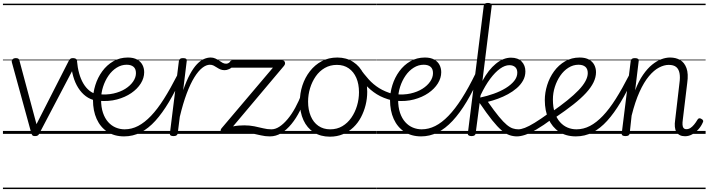

<svg xmlns="http://www.w3.org/2000/svg" viewBox="-20 -910 4816 1305"><path d="M218 15Q205 15 200.5 10Q196 5 193 -4L61 -485Q57 -498 65 -506.5Q73 -515 88 -515Q100 -515 105.5 -510.5Q111 -506 113 -495L228 -66L447 -496Q453 -507 459 -511Q465 -515 475 -515Q493 -515 500.5 -506Q508 -497 500 -484L248 -4Q244 5 238 10Q232 15 218 15ZM0 365H509V375H0ZM0 -20H509V0H0ZM0 -505H509V-500H0ZM0 -885H509V-875H0Z M630 -227Q593 -234 563.5 -256Q534 -278 512 -312.5Q490 -347 477.5 -391.5Q465 -436 462 -488Q461 -496 467 -500.5Q473 -505 481 -506.5Q489 -508 495.5 -506Q502 -504 503 -498Q507 -451 518 -411.5Q529 -372 546.5 -342.5Q564 -313 587.5 -294Q611 -275 640 -269Q648 -268 651 -260.5Q654 -253 652 -244.5Q650 -236 644.5 -230.5Q639 -225 630 -227ZM509 365H547V375H509ZM509 -20H547V0H509ZM509 -505H547V-500H509ZM509 -885H547V-875H509Z M649 -270Q705 -264 751.5 -274.5Q798 -285 832 -306.5Q866 -328 885 -356Q904 -384 904 -413Q904 -442 887.5 -456Q871 -470 841 -470Q805 -470 773 -450Q741 -430 717.5 -396Q694 -362 680.5 -320Q667 -278 667 -234Q667 -181 680 -143Q693 -105 715.5 -80Q738 -55 767 -43Q796 -31 827 -31Q837 -31 841.5 -23.5Q846 -16 845.5 -7Q845 2 839.5 9.5Q834 17 824 17Q757 17 709.5 -14.5Q662 -46 637 -101.5Q612 -157 612 -230Q612 -280 628 -331.5Q644 -383 675 -425.5Q706 -468 750 -493.5Q794 -519 849 -519Q888 -519 912.5 -505Q937 -491 948.5 -468.5Q960 -446 960 -419Q960 -380 937 -343Q914 -306 872.5 -277.5Q831 -249 775 -234Q719 -219 651 -225ZM546 365H1034V375H546ZM546 -20H1034V0H546ZM546 -505H1034V-500H546ZM546 -885H1034V-875H546Z M823 17Q814 17 809.5 10Q805 3 805.5 -7Q806 -17 811.5 -24Q817 -31 827 -31Q875 -31 919 -54Q963 -77 1006.5 -122.5Q1050 -168 1094 -237.5Q1138 -307 1186 -401Q1190 -410 1199 -408.5Q1208 -407 1214.5 -400.5Q1221 -394 1216 -385Q1172 -290 1127.5 -215.5Q1083 -141 1036 -89Q989 -37 936.5 -10Q884 17 823 17ZM1034 365V375ZM1034 -20V0ZM1034 -505V-500ZM1034 -885V-875Z M1159 15Q1146 15 1139.5 10.5Q1133 6 1135 -5L1196 -496Q1198 -506 1204.5 -510.5Q1211 -515 1224 -515Q1239 -515 1245 -510Q1251 -505 1249 -494L1225 -297Q1248 -363 1271.5 -406Q1295 -449 1319 -474Q1343 -499 1366.5 -509Q1390 -519 1412 -519Q1423 -519 1428 -511.5Q1433 -504 1432 -494Q1431 -484 1424.5 -477Q1418 -470 1407 -470Q1382 -470 1355 -449Q1328 -428 1301 -384.5Q1274 -341 1249 -274.5Q1224 -208 1202 -116L1188 -4Q1186 6 1179.5 10.5Q1173 15 1159 15ZM1034 365H1438V375H1034ZM1034 -20H1438V0H1034ZM1034 -505H1438V-500H1034ZM1034 -885H1438V-875H1034Z M1507 -433Q1490 -433 1477.5 -438.5Q1465 -444 1454.5 -451Q1444 -458 1432.5 -464Q1421 -470 1406 -470Q1397 -470 1392.5 -477Q1388 -484 1389 -494Q1390 -504 1395.5 -511.5Q1401 -519 1412 -519Q1429 -519 1443.5 -512.5Q1458 -506 1470 -497.5Q1482 -489 1493 -483Q1504 -477 1517 -477Q1525 -477 1532.5 -481Q1540 -485 1546 -493Q1552 -498 1558.5 -496.5Q1565 -495 1570 -489.5Q1575 -484 1575 -477Q1575 -470 1568 -464Q1554 -448 1537.5 -440.5Q1521 -433 1507 -433ZM1438 365H1444V375H1438ZM1438 -20H1444V0H1438ZM1438 -505H1444V-500H1438ZM1438 -885H1444V-875H1438Z M1814 17Q1783 17 1753.5 10Q1724 3 1692 -3.5Q1660 -10 1619 -10Q1595 -10 1573.5 -8.5Q1552 -7 1533.5 -4.5Q1515 -2 1497 0Q1488 1 1483.5 -6Q1479 -13 1479.5 -22Q1480 -31 1485 -37L1835 -450H1555Q1545 -450 1541 -456Q1537 -462 1539 -475Q1540 -488 1545.5 -494Q1551 -500 1560 -500H1898Q1908 -500 1913 -493.5Q1918 -487 1917.5 -478.5Q1917 -470 1910 -462L1564 -51Q1585 -55 1603.5 -56.5Q1622 -58 1640 -58Q1677 -58 1709 -51.5Q1741 -45 1769 -38Q1797 -31 1824 -31Q1833 -31 1837 -25Q1841 -19 1840 -7Q1840 4 1833 10.5Q1826 17 1814 17ZM1444 365H1939V375H1444ZM1444 -20H1939V0H1444ZM1444 -505H1939V-500H1444ZM1444 -885H1939V-875H1444Z M1815 17Q1805 17 1799.5 9.5Q1794 2 1795 -7Q1796 -16 1803.5 -23.5Q1811 -31 1825 -31Q1852 -31 1880 -49.5Q1908 -68 1935.5 -101Q1963 -134 1987 -178Q2011 -222 2031 -274Q2035 -284 2043 -285Q2051 -286 2058 -280.5Q2065 -275 2062 -265Q2044 -208 2018.5 -157Q1993 -106 1961 -67Q1929 -28 1892.5 -5.5Q1856 17 1815 17ZM1939 365V375ZM1939 -20V0ZM1939 -505V-500ZM1939 -885V-875Z M2222 19Q2159 19 2113 -10.5Q2067 -40 2042.5 -93.5Q2018 -147 2018 -218Q2018 -276 2035.5 -329.5Q2053 -383 2086.5 -426Q2120 -469 2166.5 -494Q2213 -519 2273 -519Q2334 -519 2380 -489.5Q2426 -460 2451 -407.5Q2476 -355 2476 -286Q2476 -240 2465 -196Q2454 -152 2433.5 -113Q2413 -74 2382 -44.5Q2351 -15 2311 2Q2271 19 2222 19ZM2224 -31Q2271 -31 2307 -52.5Q2343 -74 2368 -110Q2393 -146 2406.5 -191Q2420 -236 2420 -283Q2420 -339 2402 -380.5Q2384 -422 2350.5 -445.5Q2317 -469 2270 -469Q2224 -469 2187.5 -448Q2151 -427 2126 -391Q2101 -355 2087.5 -310.5Q2074 -266 2074 -219Q2074 -164 2092 -121Q2110 -78 2144 -54.5Q2178 -31 2224 -31ZM1939 365H2540V375H1939ZM1939 -20H2540V0H1939ZM1939 -505H2540V-500H1939ZM1939 -885H2540V-875H1939Z M2647 -227Q2585 -242 2541 -269.5Q2497 -297 2462 -336.5Q2427 -376 2392 -425Q2386 -434 2391.5 -443Q2397 -452 2406.5 -455.5Q2416 -459 2421 -452Q2454 -406 2485.5 -371Q2517 -336 2557 -311Q2597 -286 2654 -270Q2663 -268 2666 -260.5Q2669 -253 2667.5 -244.5Q2666 -236 2660 -230.5Q2654 -225 2647 -227ZM2541 365H2566V375H2541ZM2541 -20H2566V0H2541ZM2541 -505H2566V-500H2541ZM2541 -885H2566V-875H2541Z M2668 -270Q2724 -264 2770.5 -274.5Q2817 -285 2851 -306.5Q2885 -328 2904 -356Q2923 -384 2923 -413Q2923 -442 2906.5 -456Q2890 -470 2860 -470Q2824 -470 2792 -450Q2760 -430 2736.5 -396Q2713 -362 2699.5 -320Q2686 -278 2686 -234Q2686 -181 2699 -143Q2712 -105 2734.5 -80Q2757 -55 2786 -43Q2815 -31 2846 -31Q2856 -31 2860.5 -23.5Q2865 -16 2864.5 -7Q2864 2 2858.5 9.5Q2853 17 2843 17Q2776 17 2728.5 -14.5Q2681 -46 2656 -101.5Q2631 -157 2631 -230Q2631 -280 2647 -331.5Q2663 -383 2694 -425.5Q2725 -468 2769 -493.5Q2813 -519 2868 -519Q2907 -519 2931.5 -505Q2956 -491 2967.5 -468.5Q2979 -446 2979 -419Q2979 -380 2956 -343Q2933 -306 2891.5 -277.5Q2850 -249 2794 -234Q2738 -219 2670 -225ZM2565 365H3053V375H2565ZM2565 -20H3053V0H2565ZM2565 -505H3053V-500H2565ZM2565 -885H3053V-875H2565Z M2842 17Q2833 17 2828.5 9.5Q2824 2 2824.5 -7Q2825 -16 2830.5 -23.5Q2836 -31 2846 -31Q2893 -31 2938 -53.5Q2983 -76 3028 -122.5Q3073 -169 3119 -241Q3165 -313 3213 -412Q3217 -421 3225.5 -420Q3234 -419 3240.5 -413Q3247 -407 3243 -397Q3198 -296 3151.5 -218.5Q3105 -141 3056 -88.5Q3007 -36 2954 -9.5Q2901 17 2842 17ZM3053 365V375ZM3053 -20V0ZM3053 -505V-500ZM3053 -885V-875Z M3494 17Q3468 17 3443 8.5Q3418 0 3389.5 -24Q3361 -48 3325 -93Q3289 -138 3240 -210L3213 -4Q3212 6 3205 10.5Q3198 15 3185 15Q3172 15 3165 10Q3158 5 3160 -5L3268 -871Q3270 -881 3276.5 -885.5Q3283 -890 3296 -890Q3306 -890 3312 -887.5Q3318 -885 3320.5 -880.5Q3323 -876 3322 -869L3259 -360Q3300 -436 3350.5 -477Q3401 -518 3453 -518Q3501 -518 3526 -491.5Q3551 -465 3551 -425Q3551 -391 3535 -362.5Q3519 -334 3492.5 -311Q3466 -288 3433 -270Q3400 -252 3364.5 -239Q3329 -226 3296 -218Q3340 -155 3371 -117.5Q3402 -80 3424.5 -61.5Q3447 -43 3466 -37Q3485 -31 3503 -31Q3513 -31 3517.5 -23.5Q3522 -16 3520.5 -7Q3519 2 3512.5 9.5Q3506 17 3494 17ZM3244 -247Q3291 -257 3336 -273Q3381 -289 3417 -311Q3453 -333 3474.5 -359.5Q3496 -386 3496 -416Q3496 -441 3481.5 -454Q3467 -467 3442 -467Q3412 -467 3378.5 -443Q3345 -419 3311.5 -374Q3278 -329 3247 -264ZM3053 365H3617V375H3053ZM3053 -20H3617V0H3053ZM3053 -505H3617V-500H3053ZM3053 -885H3617V-875H3053Z M3493 17Q3483 17 3477.5 9.5Q3472 2 3473 -7Q3474 -16 3481.5 -23.5Q3489 -31 3503 -31Q3521 -31 3547.5 -41Q3574 -51 3614 -75.5Q3654 -100 3712 -142Q3720 -147 3727.5 -144.5Q3735 -142 3739 -134.5Q3743 -127 3742 -118Q3741 -109 3733 -102Q3671 -56 3626 -30Q3581 -4 3549.5 6.5Q3518 17 3493 17ZM3617 365V375ZM3617 -20V0ZM3617 -505V-500ZM3617 -885V-875Z M3727 -147Q3789 -190 3835.5 -227.5Q3882 -265 3913 -297.5Q3944 -330 3959.5 -359Q3975 -388 3975 -413Q3975 -442 3958.5 -456Q3942 -470 3912 -470Q3876 -470 3844 -450Q3812 -430 3788.5 -396Q3765 -362 3751.5 -320Q3738 -278 3738 -234Q3738 -181 3751 -143Q3764 -105 3786.5 -80Q3809 -55 3837.5 -43Q3866 -31 3898 -31Q3908 -31 3912.5 -23.5Q3917 -16 3916.5 -7Q3916 2 3910.5 9.5Q3905 17 3895 17Q3827 17 3780 -14.5Q3733 -46 3708 -101.5Q3683 -157 3683 -230Q3683 -280 3699 -331.5Q3715 -383 3746 -425.5Q3777 -468 3821 -493.5Q3865 -519 3920 -519Q3959 -519 3983.5 -505Q4008 -491 4019.5 -468.5Q4031 -446 4031 -419Q4031 -385 4014 -350Q3997 -315 3963 -278Q3929 -241 3877 -200Q3825 -159 3754 -111ZM3617 365H4105V375H3617ZM3617 -20H4105V0H3617ZM3617 -505H4105V-500H3617ZM3617 -885H4105V-875H3617Z M3894 17Q3885 17 3880.5 10Q3876 3 3876.5 -7Q3877 -17 3882.5 -24Q3888 -31 3898 -31Q3946 -31 3990 -54Q4034 -77 4077.5 -122.5Q4121 -168 4165 -237.5Q4209 -307 4257 -401Q4261 -410 4270 -408.5Q4279 -407 4285.5 -400.5Q4292 -394 4287 -385Q4243 -290 4198.5 -215.5Q4154 -141 4107 -89Q4060 -37 4007.5 -10Q3955 17 3894 17ZM4105 365V375ZM4105 -20V0ZM4105 -505V-500ZM4105 -885V-875Z M4636 16Q4615 16 4600.5 8.5Q4586 1 4577.5 -13Q4569 -27 4567 -48Q4565 -69 4569 -95L4598 -344Q4604 -385 4598.5 -413Q4593 -441 4575.5 -455Q4558 -469 4525 -469Q4494 -469 4459.5 -451Q4425 -433 4391 -392.5Q4357 -352 4327 -286Q4297 -220 4273 -124L4260 -4Q4259 6 4252 10.5Q4245 15 4231 15Q4218 15 4211 10.5Q4204 6 4206 -5L4267 -496Q4269 -506 4275.5 -510.5Q4282 -515 4295 -515Q4310 -515 4316.5 -510Q4323 -505 4321 -494L4297 -296Q4321 -359 4351 -402Q4381 -445 4412.5 -470.5Q4444 -496 4475 -507.5Q4506 -519 4534 -519Q4574 -519 4603 -502Q4632 -485 4646 -447Q4660 -409 4651 -346L4621 -97Q4618 -76 4619 -61.5Q4620 -47 4626.5 -39.5Q4633 -32 4645 -32Q4660 -32 4672.5 -40Q4685 -48 4697.5 -63Q4710 -78 4721 -97Q4726 -105 4732.5 -106Q4739 -107 4747 -102Q4757 -97 4759 -90.5Q4761 -84 4757 -78Q4746 -52 4727 -31Q4708 -10 4685 3Q4662 16 4636 16ZM4105 365H4776V375H4105ZM4105 -20H4776V0H4105ZM4105 -505H4776V-500H4105ZM4105 -885H4776V-875H4105Z"/></svg>

Font: Playwrite GB S Guides
Style: Italic
Weight: 400
Italic angle: -7.01216°
Designer: Veronika Burian, José Scaglione
Foundry: TypeTogether
Version: Version 1.002